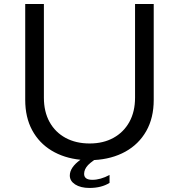

<svg xmlns="http://www.w3.org/2000/svg" viewBox="-20 -805 880 944"><path d="M419.9 119.1Q376.5 119.1 349.1 101.6Q323.2 84.5 323.2 58.1Q323.2 18.1 375.5 -19.5Q294.4 -27.8 233.2 -64.9Q171.9 -102.1 137.9 -165.3Q104 -228.5 104 -314V-785.2H195.8V-324.7Q195.8 -255.9 223.6 -205.3Q251.5 -154.8 302.2 -127.2Q353 -99.6 420.9 -99.6Q487.8 -99.6 537.8 -127.2Q587.9 -154.8 616 -205.3Q644 -255.9 644 -324.7V-785.2H735.8V-314Q735.8 -225.1 699 -160.4Q662.1 -95.7 596.2 -59.3Q530.3 -22.9 442.9 -18.1Q422.4 -3.4 413.1 6.3Q393.6 27.3 393.6 49.8Q393.6 79.1 434.1 79.1Q474.1 79.1 518.6 55.2V94.2Q478.5 119.1 419.9 119.1Z"/></svg>

Font: BIZ UDPGothic
Style: Regular
Weight: 400
Designer: TypeBank Co., Ltd.
Foundry: Morisawa Inc.
Version: Version 1.051